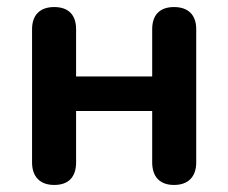

<svg xmlns="http://www.w3.org/2000/svg" viewBox="-20 -517 648 545"><path d="M134 8C175 8 196 -15 196 -56V-202H412V-56C412 -15 434 8 474 8C514 8 537 -15 537 -56V-434C537 -475 514 -497 474 -497C434 -497 412 -475 412 -434V-300H196V-434C196 -475 174 -497 134 -497C94 -497 71 -475 71 -434V-56C71 -15 94 8 134 8Z"/></svg>

Font: Nunito
Style: Bold
Weight: 700
Designer: Vernon Adams
Foundry: Vernon Adams
Version: Version 3.602